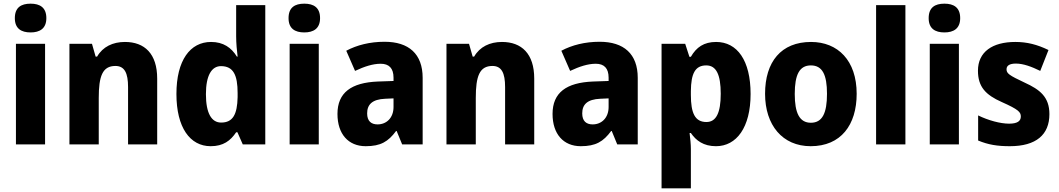

<svg xmlns="http://www.w3.org/2000/svg" viewBox="-20 -788 5781 1048"><path d="M147 -768C95 -768 61 -747 61 -689C61 -632 96 -611 147 -611C197 -611 233 -632 233 -689C233 -747 198 -768 147 -768ZM226 -549H67V0H226Z M662 -559C596 -559 541 -533 510 -479H502L482 -549H359V0H519V-253C519 -372 539 -428 610 -428C660 -428 679 -389 679 -313V0H838V-359C838 -495 769 -559 662 -559Z M1130 10C1199 10 1238 -20 1269 -66H1276L1305 0H1428V-760H1269V-590C1269 -553 1273 -510 1277 -479H1273C1243 -528 1199 -559 1132 -559C1018 -559 943 -459 943 -275C943 -92 1017 10 1130 10ZM1187 -119C1135 -119 1104 -169 1104 -274C1104 -376 1135 -427 1186 -427C1254 -427 1277 -378 1277 -280V-258C1275 -163 1251 -119 1187 -119Z M1641 -768C1589 -768 1555 -747 1555 -689C1555 -632 1590 -611 1641 -611C1691 -611 1727 -632 1727 -689C1727 -747 1692 -768 1641 -768ZM1720 -549H1561V0H1720Z M2079 -560C1999 -560 1928 -542 1870 -511L1918 -401C1969 -425 2015 -440 2058 -440C2103 -440 2128 -416 2128 -364V-346L2042 -343C1898 -337 1822 -283 1822 -166C1822 -57 1881 10 1976 10C2058 10 2099 -15 2142 -73H2145L2175 0H2287V-363C2287 -494 2211 -560 2079 -560ZM2083 -249 2128 -251V-204C2128 -145 2090 -109 2041 -109C2006 -109 1984 -127 1984 -169C1984 -217 2011 -246 2083 -249Z M2720 -559C2654 -559 2599 -533 2568 -479H2560L2540 -549H2417V0H2577V-253C2577 -372 2597 -428 2668 -428C2718 -428 2737 -389 2737 -313V0H2896V-359C2896 -495 2827 -559 2720 -559Z M3253 -560C3173 -560 3102 -542 3044 -511L3092 -401C3143 -425 3189 -440 3232 -440C3277 -440 3302 -416 3302 -364V-346L3216 -343C3072 -337 2996 -283 2996 -166C2996 -57 3055 10 3150 10C3232 10 3273 -15 3316 -73H3319L3349 0H3461V-363C3461 -494 3385 -560 3253 -560ZM3257 -249 3302 -251V-204C3302 -145 3264 -109 3215 -109C3180 -109 3158 -127 3158 -169C3158 -217 3185 -246 3257 -249Z M3889 -559C3822 -559 3781 -530 3751 -478H3743L3720 -549H3591V240H3751V26C3751 -1 3748 -29 3744 -62H3751C3779 -21 3820 10 3888 10C4000 10 4077 -92 4077 -275C4077 -458 4004 -559 3889 -559ZM3835 -431C3889 -431 3914 -382 3914 -276C3914 -172 3889 -122 3836 -122C3773 -122 3751 -171 3751 -270V-291C3752 -386 3774 -431 3835 -431Z M4656 -276C4656 -458 4553 -559 4407 -559C4244 -559 4156 -451 4156 -276C4156 -105 4251 10 4405 10C4570 10 4656 -106 4656 -276ZM4318 -275C4318 -381 4344 -431 4406 -431C4469 -431 4494 -380 4494 -276C4494 -171 4469 -118 4406 -118C4344 -118 4318 -171 4318 -275Z M4922 0V-760H4762V0Z M5135 -768C5083 -768 5049 -747 5049 -689C5049 -632 5084 -611 5135 -611C5185 -611 5221 -632 5221 -689C5221 -747 5186 -768 5135 -768ZM5214 -549H5055V0H5214Z M5708 -165C5708 -259 5656 -299 5573 -337C5488 -377 5474 -387 5474 -410C5474 -430 5491 -441 5525 -441C5566 -441 5611 -424 5658 -401L5703 -515C5641 -545 5586 -559 5522 -559C5397 -559 5318 -505 5318 -402C5318 -314 5360 -270 5448 -231C5540 -190 5552 -176 5552 -152C5552 -127 5533 -113 5488 -113C5440 -113 5374 -131 5319 -158V-21C5374 2 5424 10 5492 10C5636 10 5708 -53 5708 -165Z"/></svg>

Font: Noto Sans Gujarati UI SemiCondensed ExtraBold
Style: Regular
Weight: 800
Width: 4
Designer: Jelle Bosma - Monotype Design Team, Universal Thirst
Foundry: Monotype Imaging Inc.
Version: Version 2.106